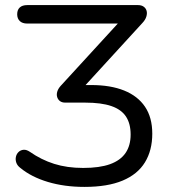

<svg xmlns="http://www.w3.org/2000/svg" viewBox="-20 -725 680 754"><path d="M311.5 9Q233 9 168 -10.5Q103 -30 60 -65.5Q48 -74.5 44 -86.2Q40 -98 42.5 -109.2Q45 -120.5 52.8 -128Q60.5 -135.5 72 -136.8Q83.5 -138 97 -129Q142 -97.5 192.8 -81.5Q243.5 -65.5 306.5 -65.5Q371 -65.5 412 -80.2Q453 -95 473 -124.2Q493 -153.5 493 -196.5Q493 -239.5 474.8 -267.2Q456.5 -295 417.2 -308.5Q378 -322 314.5 -322H236.5Q223.5 -322 215.5 -328Q207.5 -334 204.5 -344Q201.5 -354 205 -365.5Q208.5 -377 218.5 -388L466 -658V-632.5H87Q68 -632.5 57.8 -642.2Q47.5 -652 47.5 -669Q47.5 -686.5 57.8 -695.8Q68 -705 87 -705H522Q535.5 -705 544.2 -698.8Q553 -692.5 555.8 -682.2Q558.5 -672 554.5 -659.2Q550.5 -646.5 538.5 -634L294.5 -367.5L281 -391H338.5Q414 -391 467.5 -369.5Q521 -348 549.5 -305.8Q578 -263.5 578 -200Q578 -134.5 549.2 -87.5Q520.5 -40.5 461.5 -15.8Q402.5 9 311.5 9Z"/></svg>

Font: Nunito ExtraLight
Style: Regular
Weight: 200
Designer: Vernon Adams
Foundry: Vernon Adams
Version: Version 3.602;April 4, 2023;FontCreator 14.0.0.2856 64-bit